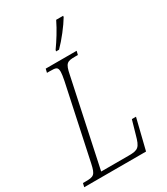

<svg xmlns="http://www.w3.org/2000/svg" viewBox="-244 -1027 976 1124"><g transform="rotate(-30 244.0 -465.5)"><path d="M236 -771H256C298 -813 349 -879 375 -923L376 -931H329C303 -877 268 -822 238 -780ZM-19 0H399L450 -206H422L396 -115C376 -41 364 -30 300 -30H113L237 -612C251 -683 263 -689 318 -689H336L342 -714H133L127 -689H146C190 -689 200 -686 200 -653C200 -643 197 -622 192 -597L86 -100C71 -30 60 -25 3 -25H-13Z"/></g></svg>

Font: Noto Serif Condensed ExtraLight
Style: Italic
Weight: 200
Width: 3
Italic angle: -12°
Designer: Monotype Design Team
Foundry: Monotype Imaging Inc.
Version: Version 2.013